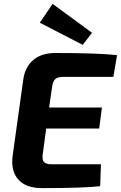

<svg xmlns="http://www.w3.org/2000/svg" viewBox="-20 -966 623 989"><path d="M406 -735 185 -849 251 -946 454 -797ZM564 -570H306Q277 -570 264.5 -558.5Q252 -547 248 -516L233 -412H505L491 -304H218L200 -171Q196 -143 206.5 -131.5Q217 -120 245 -120H500L496 -7Q408 3 197 3Q113 3 74 -41.5Q35 -86 45 -163L100 -557Q109 -621 151.5 -657Q194 -693 265 -693Q483 -693 583 -682Z"/></svg>

Font: Ezarion
Style: Bold Italic
Weight: 700
Italic angle: -8°
Designer: Natanael Gama
Version: Version 1.001;PS 001.001;hotconv 1.0.70;makeotf.lib2.5.58329